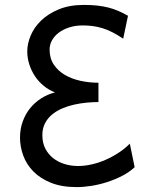

<svg xmlns="http://www.w3.org/2000/svg" viewBox="-20 -745 619 777"><path d="M478.5 -588.4Q455.6 -604 434.8 -614.5Q414.1 -625 394 -631.1Q374 -637.2 354.5 -639.6Q335 -642.1 314.9 -642.1Q285.6 -642.1 261 -634.3Q236.3 -626.5 218.5 -613.3Q200.7 -600.1 190.7 -582.3Q180.7 -564.5 180.7 -544.4Q180.7 -509.3 197.5 -483.9Q214.4 -458.5 242.2 -442.1Q270 -425.8 305.4 -418Q340.8 -410.2 378.4 -410.2V-332Q356 -332 330.3 -329.6Q304.7 -327.1 279.5 -321.5Q254.4 -315.9 231.2 -305.9Q208 -295.9 190.2 -281Q172.4 -266.1 161.9 -245.6Q151.4 -225.1 151.4 -197.8Q151.4 -167 163.3 -143.8Q175.3 -120.6 195.1 -105Q214.8 -89.4 241 -81.3Q267.1 -73.2 295.4 -73.2Q322.3 -73.2 350.6 -79.6Q378.9 -85.9 406.5 -97.9Q434.1 -109.9 459.5 -126.5Q484.9 -143.1 505.4 -163.6L524.9 -68.4Q503.4 -48.3 474.6 -33.4Q445.8 -18.6 414.1 -8.3Q382.3 2 350.1 7.1Q317.9 12.2 290.5 12.2Q229.5 12.2 186 -5.4Q142.6 -22.9 114.7 -51.5Q86.9 -80.1 74 -115.7Q61 -151.4 61 -188Q61 -223.6 72.3 -254.2Q83.5 -284.7 102.8 -308.1Q122.1 -331.5 147.9 -347.7Q173.8 -363.8 202.6 -371.1Q178.2 -380.4 157.7 -397Q137.2 -413.6 122.3 -435.5Q107.4 -457.5 98.9 -483.6Q90.3 -509.8 90.3 -537.1Q90.3 -567.4 104 -600.6Q117.7 -633.8 146 -661.4Q174.3 -689 217.5 -707Q260.7 -725.1 319.8 -725.1Q349.6 -725.1 373.8 -722.4Q397.9 -719.7 418.9 -714.4Q439.9 -709 459 -700.7Q478 -692.4 498 -681.2Z"/></svg>

Font: Andika Phon
Style: Regular
Weight: 400
Designer: Victor Gaultney, Annie Olsen, Julie Remington, Don Collingsworth, Eric Hays, Becca Hirsbrunner
Foundry: SIL International
Version: Version 5.000